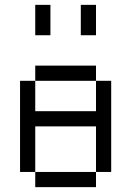

<svg xmlns="http://www.w3.org/2000/svg" viewBox="-20 -770 540 790"><path d="M187.5 -625H125V-750H187.5ZM62.5 -437.5H125V-312.5H375V-437.5H437.5V-62.5H375V-250H125V-62.5H62.5ZM125 -62.5H375V0H125ZM125 -500H375V-437.5H125ZM312.5 -750H375V-625H312.5Z"/></svg>

Font: 寒蝉点阵体 16px
Style: Regular
Weight: 400
Designer: Designed by Warren2060
Foundry: ChillType
Version: Version 1.000